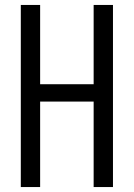

<svg xmlns="http://www.w3.org/2000/svg" viewBox="-20 -755 540 775"><path d="M64 0V-735H142V-415H358V-735H436V0H358V-345H142V0Z"/></svg>

Font: Iosevka Web
Style: Regular
Weight: 400
Monospace: yes
Designer: Belleve Invis
Foundry: Belleve Invis
Version: Version 28.0.3; ttfautohint (v1.8.3)